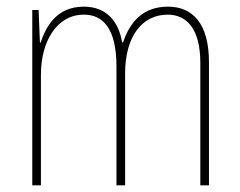

<svg xmlns="http://www.w3.org/2000/svg" viewBox="-20 -557 721 577"><path d="M485 -537C410 -537 371 -492 350 -430H347C337 -490 302 -537 232 -537C149 -537 118 -476 102 -429H100L96 -527H77V0H103V-333C103 -433 151 -513 232 -513C287 -513 330 -475 330 -357V0H356V-336C356 -449 408 -513 484 -513C539 -513 582 -473 582 -368V0H608V-370C608 -486 559 -537 485 -537Z"/></svg>

Font: Noto Sans Myanmar UI Condensed Thin
Style: Regular
Weight: 100
Width: 3
Designer: Monotype Design Team
Foundry: Monotype Imaging Inc.
Version: Version 2.103